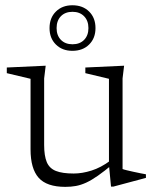

<svg xmlns="http://www.w3.org/2000/svg" viewBox="-20 -718 600 748"><path d="M152 -153.5Q152 -111 162.2 -86.5Q172.5 -62 197.8 -52Q223 -42 267 -42Q300 -42 336.5 -53.5Q373 -65 409.5 -92L419.5 -78.5Q386.5 -51 361.5 -33.5Q336.5 -16 315.8 -6.5Q295 3 275.8 6.5Q256.5 10 234.5 10Q162 10 130.5 -25.5Q99 -61 99 -136V-411L6.5 -433V-455L158 -462L152 -412.5ZM412.5 9 404.5 -75V-411L312.5 -433V-455L463.5 -462L457.5 -412.5V-59.5Q462 -57.5 473.5 -54.8Q485 -52 499.5 -48.8Q514 -45.5 527.2 -43Q540.5 -40.5 548.5 -39V-25L421.5 9ZM262 -697.5Q302.5 -697.5 327.2 -673Q352 -648.5 352 -608.5Q352 -569 327.2 -544.5Q302.5 -520 262 -520Q222.5 -520 197.8 -544.5Q173 -569 173 -608.5Q173 -648.5 197.8 -673Q222.5 -697.5 262 -697.5ZM262.5 -545.5Q291 -545.5 307.8 -562.8Q324.5 -580 324.5 -608.5Q324.5 -637.5 307.5 -654.8Q290.5 -672 262.5 -672Q234 -672 217.2 -654.8Q200.5 -637.5 200.5 -608.5Q200.5 -580 217.2 -562.8Q234 -545.5 262.5 -545.5Z"/></svg>

Font: Newsreader Light
Style: Regular
Weight: 300
Designer: Hugues Gentile
Foundry: Production Type
Version: Version 1.003